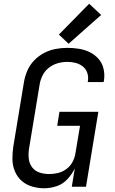

<svg xmlns="http://www.w3.org/2000/svg" viewBox="-20 -999 616 1027"><path d="M217 8Q249 8 282.5 -3Q316 -14 340.5 -40.5Q365 -67 380 -98L364 0H440L506 -401H298L286 -326H408L383 -176Q379 -153 367 -131Q355 -109 334 -94Q313 -79 289.5 -73.5Q266 -68 243 -68Q216 -68 191.5 -76Q167 -84 152 -104Q137 -124 134 -149.5Q131 -175 135 -202L192 -547Q196 -572 208 -596Q220 -620 242 -637Q264 -654 289.5 -661Q315 -668 340 -668Q363 -668 384.5 -662.5Q406 -657 423 -643.5Q440 -630 447 -608.5Q454 -587 450 -564Q450 -562 449 -560H534Q535 -564 536 -568Q541 -600 534 -630.5Q527 -661 507.5 -683.5Q488 -706 461 -719.5Q434 -733 403 -738Q372 -743 340 -743Q309 -743 277 -737Q245 -731 215.5 -715.5Q186 -700 162.5 -675.5Q139 -651 126 -620.5Q113 -590 108 -559L51 -214Q46 -180 46.5 -146.5Q47 -113 59.5 -83Q72 -53 95.5 -32Q119 -11 151 -1.5Q183 8 217 8ZM347 -765 521 -919 457 -979 295 -814Z"/></svg>

Font: Iosevka Sparkle
Style: Italic
Weight: 400
Italic angle: -9°
Designer: Belleve Invis
Foundry: Belleve Invis
Version: Version 4.5.0; ttfautohint (v1.8.3)